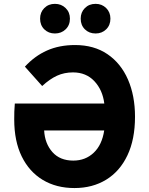

<svg xmlns="http://www.w3.org/2000/svg" viewBox="-20 -940 756 972"><path d="M357 12Q265 12 196.5 -29.2Q128 -70.5 90 -148Q52 -225.5 52 -335Q52 -355 52.5 -375.2Q53 -395.5 55 -416H508Q499.5 -484.5 457.8 -529Q416 -573.5 349.5 -573.5Q305.5 -573.5 268.8 -556.8Q232 -540 193.5 -504.5L106 -602.5Q155.5 -656.5 217.8 -684.2Q280 -712 360 -712Q456 -712 524 -665.8Q592 -619.5 627.8 -537.5Q663.5 -455.5 663.5 -349Q663.5 -234.5 625.2 -153.8Q587 -73 517.8 -30.5Q448.5 12 357 12ZM351 -127Q412.5 -127 454.5 -166.8Q496.5 -206.5 507.5 -279.5H203.5Q207 -213.5 245.2 -170.2Q283.5 -127 351 -127ZM464 -770.5Q431 -770.5 409.8 -791.5Q388.5 -812.5 388.5 -845.5Q388.5 -878 409.8 -899.2Q431 -920.5 464 -920.5Q496 -920.5 517.5 -899.2Q539 -878 539 -845.5Q539 -812.5 517.5 -791.5Q496 -770.5 464 -770.5ZM258 -770.5Q225.5 -770.5 204.2 -791.5Q183 -812.5 183 -845.5Q183 -878 204.2 -899.2Q225.5 -920.5 258 -920.5Q290.5 -920.5 312.2 -899.2Q334 -878 334 -845.5Q334 -812.5 312.2 -791.5Q290.5 -770.5 258 -770.5Z"/></svg>

Font: Overpass ExtraBold
Style: Regular
Weight: 800
Designer: Delve Withrington, Dave Bailey, Thomas Jockin
Foundry: Delve Fonts LLC
Version: Version 4.000; ttfautohint (v1.8.3)